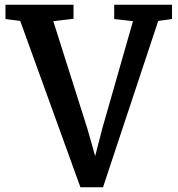

<svg xmlns="http://www.w3.org/2000/svg" viewBox="-20 -778 748 807"><path d="M3 -698V-758H289V-699L204 -689L347 -238L380 -122L410 -238L539 -689L460 -698V-758H703V-698L645 -690L413 9H318L65 -690Z"/></svg>

Font: Martel
Style: Bold
Weight: 700
Designer: Dan Reynolds
Foundry: Dan Reynolds
Version: Version 1.001; ttfautohint (v1.1) -l 5 -r 5 -G 72 -x 0 -D la